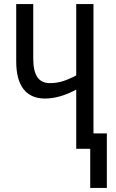

<svg xmlns="http://www.w3.org/2000/svg" viewBox="-20 -734 571 947"><path d="M441 -714V-76H507V193H425V0H356V-292Q315 -270 276.5 -259Q238 -248 202 -248Q132 -248 96 -294.5Q60 -341 60 -431V-714H144V-445Q144 -384 164 -354Q184 -324 226 -324Q260 -324 290 -333.5Q320 -343 356 -362V-714Z"/></svg>

Font: Noto Sans ExtraCondensed
Style: Regular
Weight: 400
Width: 2
Designer: Monotype Design Team
Foundry: Monotype Imaging Inc.
Version: Version 2.013